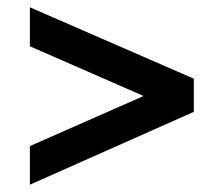

<svg xmlns="http://www.w3.org/2000/svg" viewBox="-20 -578 591 527"><path d="M62 -71ZM373 -314V-315L62 -451V-558L512 -362V-271L62 -71V-177Z"/></svg>

Font: Sumana
Style: Bold
Weight: 700
Designer: Cyreal, Alexei Vanyashin (Devanagari), Olga Karpushina (Latin)
Foundry: Cyreal
Version: Version 1.015;PS 001.015;hotconv 1.0.70;makeotf.lib2.5.58329